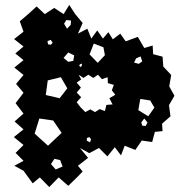

<svg xmlns="http://www.w3.org/2000/svg" viewBox="-20 -737 745 776"><path d="M75 -47 38 -67 75 -87 43 -119 75 -151 36 -183 75 -214 39 -246 75 -278 43 -320 75 -362 45 -398 75 -434 38 -464 75 -494 42 -521 75 -549 37 -579 75 -609 60 -651 94 -680 128 -711 161 -680 199 -705 237 -680 260 -717 284 -680 314 -644 295 -601 333 -621 349 -581 373 -614 396 -581 418 -607 436 -578 466 -601 488 -570 537 -588 563 -543 597 -553 599 -518 637 -508 640 -468 672 -434 664 -388 685 -350 663 -312 669 -267 635 -237 637 -207 606 -204 595 -163 553 -169 527 -131 484 -148 469 -109 444 -142 414 -105 380 -139 341 -118 303 -139 336 -99 295 -67 314 -44 293 -22 256 14 217 -20 179 19 141 -20 112 4ZM267 -654 248 -656 239 -641 251 -621 266 -637ZM185 -576 172 -571 174 -558 185 -556 193 -564ZM398 -546 359 -561 342 -517 375 -483 404 -514ZM280 -513 256 -525 237 -503 256 -487 276 -491ZM548 -509 530 -501 522 -484 541 -479 555 -489ZM311 -480 303 -477 300 -471 306 -466 311 -472ZM325 -284 345 -295 364 -284 383 -296 404 -288 410 -313 435 -315 422 -340 446 -354 432 -372 440 -394 416 -401 415 -425 392 -417 376 -435 357 -422 337 -435 317 -422 298 -435 308 -416 290 -403 307 -383 290 -363 308 -344 290 -324 305 -304ZM226 -425 173 -412 165 -353 221 -340 252 -380ZM587 -331 547 -337 539 -292 579 -267 604 -302ZM563 -258 551 -242 555 -229 569 -228 576 -242ZM195 -250 139 -258 120 -197 174 -148 229 -200ZM341 -183 331 -179V-168L344 -162L348 -174ZM223 -90 200 -95 186 -74 205 -52 233 -64Z"/></svg>

Font: Rubik Gemstones
Style: Regular
Weight: 400
Designer: Hubert and Fischer, NaN
Foundry: Hubert and Fischer, NaN
Version: Version 2.200